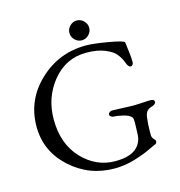

<svg xmlns="http://www.w3.org/2000/svg" viewBox="-118 -910 965 1029"><g transform="rotate(-15 364.5 -395.5)"><path d="M361.5 -788.5Q378 -805 400 -805Q422 -805 438.5 -788.5Q455 -772 455 -750Q455 -728 438.5 -711.5Q422 -695 400 -695Q378 -695 361.5 -711.5Q345 -728 345 -750Q345 -772 361.5 -788.5ZM621 -624Q632 -547 632 -512Q632 -504 627.5 -498Q623 -492 617 -492Q603 -492 594 -519Q583 -549 563 -572Q549 -590 507.5 -607.5Q466 -625 404 -625Q291 -625 217.5 -535.5Q144 -446 144 -324Q144 -188 222 -105.5Q300 -23 406 -23Q491 -23 528 -60Q558 -90 558 -137Q558 -145 559 -165.5Q560 -186 560 -195Q560 -219 555 -225Q544 -240 511 -248Q478 -256 457 -256Q452 -256 444.5 -261Q437 -266 437 -273Q437 -280 444.5 -285Q452 -290 457 -290Q481 -290 518 -288Q555 -286 583 -286Q600 -286 627 -288Q654 -290 672 -290Q693 -290 693 -274Q693 -268 685 -262.5Q677 -257 672 -256Q651 -250 642 -239Q633 -228 630 -207Q625 -171 625 -132V-105Q625 -101 631 -89Q633 -86 638.5 -80.5Q644 -75 644 -72Q644 -55 630 -53Q626 -52 591 -35Q556 -18 502 -2Q448 14 392 14Q251 14 148 -80Q45 -174 45 -311Q45 -458 153.5 -560.5Q262 -663 413 -663Q455 -663 537.5 -648.5Q620 -634 621 -624Z"/></g></svg>

Font: EB Garamond SC 12
Style: Regular
Weight: 400
Version: Version 0.016 ; ttfautohint (v0.97) -l 8 -r 50 -G 200 -x 0 -